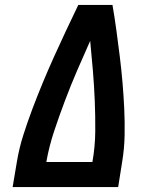

<svg xmlns="http://www.w3.org/2000/svg" viewBox="-20 -755 640 775"><path d="M31 0 48 -101Q57 -156 74 -209.5Q91 -263 111 -316Q131 -369 153 -422Q175 -475 198.5 -527Q222 -579 246.5 -631Q271 -683 296 -735H434Q443 -683 450 -631Q457 -579 463.5 -527Q470 -475 474.5 -422Q479 -369 481.5 -316Q484 -263 483 -209Q482 -155 473 -101L457 0ZM167 -101H353Q364 -163 364.5 -225Q365 -287 362.5 -348Q360 -409 355 -469.5Q350 -530 344 -590Q317 -530 291 -469.5Q265 -409 242 -348Q219 -287 198.5 -225.5Q178 -164 167 -101Z"/></svg>

Font: Iosevka Curly Slab Extended
Style: Bold Italic
Weight: 700
Width: 7
Italic angle: -9°
Monospace: yes
Designer: Belleve Invis
Foundry: Belleve Invis
Version: Version 11.0.0; ttfautohint (v1.8.3)